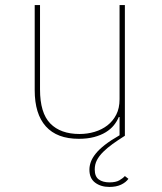

<svg xmlns="http://www.w3.org/2000/svg" viewBox="-20 -536 640 758"><path d="M473 0Q446 17 424.5 32.5Q403 48 387 64Q371 80 362.5 96.5Q354 113 354 133Q354 161 370 172.5Q386 184 412 184Q437 184 451 176Q465 168 473 159L487 170Q477 184 458 193Q439 202 412 202Q378 202 355.5 185Q333 168 333 134Q333 119 338.5 103.5Q344 88 357.5 71Q371 54 394 36Q417 18 452 -2V-74H449Q442 -57 429.5 -41.5Q417 -26 397.5 -14Q378 -2 351.5 5Q325 12 291 12Q205 12 161 -37Q117 -86 117 -180V-516H138V-183Q138 -90 178.5 -48.5Q219 -7 294 -7Q325 -7 353.5 -15.5Q382 -24 404 -41Q426 -58 439 -83.5Q452 -109 452 -144V-516H473Z"/></svg>

Font: IBM Plex Mono Thin
Style: Regular
Weight: 100
Monospace: yes
Designer: Mike Abbink, Paul van der Laan, Pieter van Rosmalen
Foundry: Bold Monday
Version: Version 2.3